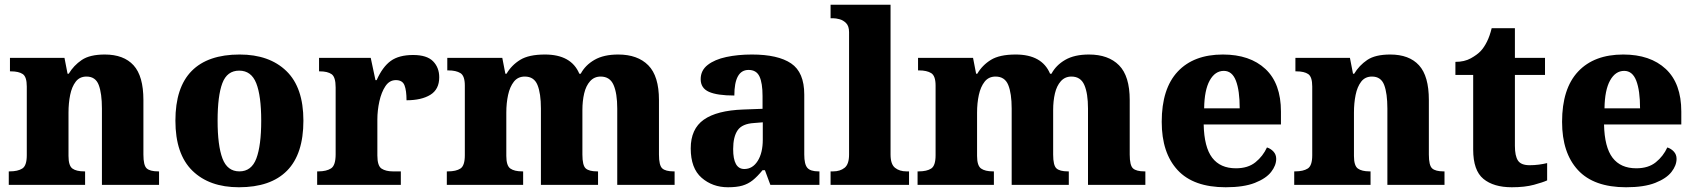

<svg xmlns="http://www.w3.org/2000/svg" viewBox="-20 -780 7152 810"><path d="M17 0V-57H21Q55 -57 74 -69Q93 -81 93 -125V-415Q93 -456 76 -467.5Q59 -479 26 -479H22V-536H252L265 -469H270Q291 -504 325 -527Q359 -550 422 -550Q502 -550 543.5 -504.5Q585 -459 585 -358V-128Q585 -82 599 -69.5Q613 -57 647 -57H651V0H410V-322Q410 -386 396.5 -421.5Q383 -457 345 -457Q316 -457 299.5 -435.5Q283 -414 276 -379.5Q269 -345 269 -305V-122Q269 -81 285.5 -69Q302 -57 335 -57H339V0Z M988 10Q863 10 791.5 -60Q720 -130 720 -271Q720 -411 788.5 -480.5Q857 -550 991 -550Q1116 -550 1188 -480.5Q1260 -411 1260 -271Q1260 -130 1191 -60Q1122 10 988 10ZM990 -57Q1041 -57 1061.5 -111.5Q1082 -166 1082 -271Q1082 -376 1061 -429Q1040 -482 989 -482Q938 -482 918 -429Q898 -376 898 -271Q898 -166 918.5 -111.5Q939 -57 990 -57Z M1318 0V-57H1323Q1357 -57 1376.5 -69.5Q1396 -82 1396 -129V-411Q1396 -455 1379 -467Q1362 -479 1329 -479H1326V-536H1544L1564 -442H1569Q1594 -498 1628.5 -523Q1663 -548 1723 -548Q1781 -548 1807 -521.5Q1833 -495 1833 -454Q1833 -403 1795.5 -380Q1758 -357 1695 -357Q1695 -398 1686.5 -420Q1678 -442 1650 -442Q1623 -442 1606 -416.5Q1589 -391 1580.5 -352.5Q1572 -314 1572 -276V-124Q1572 -80 1590 -68.5Q1608 -57 1637 -57H1671V0Z M1865 0V-57H1870Q1904 -57 1922.5 -69Q1941 -81 1941 -125V-419Q1941 -460 1922.5 -471.5Q1904 -483 1871 -483H1867V-536H2099L2112 -469H2117Q2138 -505 2174.5 -527.5Q2211 -550 2279 -550Q2390 -550 2424 -469H2430Q2449 -505 2488 -527.5Q2527 -550 2588 -550Q2670 -550 2715 -504.5Q2760 -459 2760 -358V-128Q2760 -82 2774 -69.5Q2788 -57 2822 -57H2826V0H2584V-322Q2584 -386 2568.5 -421.5Q2553 -457 2514 -457Q2487 -457 2469.5 -437.5Q2452 -418 2444.5 -386Q2437 -354 2437 -316V-128Q2437 -82 2451 -69.5Q2465 -57 2499 -57H2503V0H2262V-322Q2262 -386 2247.5 -421.5Q2233 -457 2194 -457Q2165 -457 2148 -435.5Q2131 -414 2123.5 -379.5Q2116 -345 2116 -305V-122Q2116 -81 2133 -69Q2150 -57 2183 -57H2187V0Z M3051 10Q2986 10 2940 -30Q2894 -70 2894 -154Q2894 -236 2949 -275Q3004 -314 3116 -318L3197 -321V-375Q3197 -430 3184 -457.5Q3171 -485 3138 -485Q3078 -485 3078 -377Q3006 -377 2971 -392.5Q2936 -408 2936 -446Q2936 -483 2965.5 -506Q2995 -529 3044 -539.5Q3093 -550 3152 -550Q3262 -550 3317.5 -512.5Q3373 -475 3373 -381V-128Q3373 -87 3386 -72Q3399 -57 3433 -57H3437V0H3230L3207 -62H3197Q3175 -35 3155.5 -19.5Q3136 -4 3112 3Q3088 10 3051 10ZM3120 -67Q3155 -67 3176.5 -101Q3198 -135 3198 -191V-264L3161 -261Q3111 -258 3092 -230.5Q3073 -203 3073 -151Q3073 -67 3120 -67Z M3484 0V-57H3495Q3524 -57 3543 -72Q3562 -87 3562 -128V-644Q3562 -670 3549.5 -682.5Q3537 -695 3521.5 -699Q3506 -703 3495 -703H3484V-760H3737V-128Q3737 -87 3756 -72Q3775 -57 3804 -57H3815V0Z M3851 0V-57H3856Q3890 -57 3908.5 -69Q3927 -81 3927 -125V-419Q3927 -460 3908.5 -471.5Q3890 -483 3857 -483H3853V-536H4085L4098 -469H4103Q4124 -505 4160.5 -527.5Q4197 -550 4265 -550Q4376 -550 4410 -469H4416Q4435 -505 4474 -527.5Q4513 -550 4574 -550Q4656 -550 4701 -504.5Q4746 -459 4746 -358V-128Q4746 -82 4760 -69.5Q4774 -57 4808 -57H4812V0H4570V-322Q4570 -386 4554.5 -421.5Q4539 -457 4500 -457Q4473 -457 4455.5 -437.5Q4438 -418 4430.5 -386Q4423 -354 4423 -316V-128Q4423 -82 4437 -69.5Q4451 -57 4485 -57H4489V0H4248V-322Q4248 -386 4233.5 -421.5Q4219 -457 4180 -457Q4151 -457 4134 -435.5Q4117 -414 4109.5 -379.5Q4102 -345 4102 -305V-122Q4102 -81 4119 -69Q4136 -57 4169 -57H4173V0Z M5151 10Q5015 10 4948 -62.5Q4881 -135 4881 -266Q4881 -406 4948.5 -478Q5016 -550 5139 -550Q5253 -550 5318.5 -489Q5384 -428 5384 -309V-255H5058Q5060 -159 5094 -114.5Q5128 -70 5194 -70Q5245 -70 5276.5 -95.5Q5308 -121 5325 -158Q5341 -153 5352.5 -140.5Q5364 -128 5364 -110Q5364 -82 5342.5 -54.5Q5321 -27 5274 -8.5Q5227 10 5151 10ZM5210 -323Q5210 -398 5194 -439.5Q5178 -481 5143 -481Q5106 -481 5083.5 -440.5Q5061 -400 5060 -323Z M5440 0V-57H5444Q5478 -57 5497 -69Q5516 -81 5516 -125V-415Q5516 -456 5499 -467.5Q5482 -479 5449 -479H5445V-536H5675L5688 -469H5693Q5714 -504 5748 -527Q5782 -550 5845 -550Q5925 -550 5966.5 -504.5Q6008 -459 6008 -358V-128Q6008 -82 6022 -69.5Q6036 -57 6070 -57H6074V0H5833V-322Q5833 -386 5819.5 -421.5Q5806 -457 5768 -457Q5739 -457 5722.5 -435.5Q5706 -414 5699 -379.5Q5692 -345 5692 -305V-122Q5692 -81 5708.5 -69Q5725 -57 5758 -57H5762V0Z M6358 10Q6281 10 6238 -25.5Q6195 -61 6195 -149V-464H6120V-519Q6158 -519 6185 -534Q6212 -549 6227 -565Q6241 -580 6253 -604Q6265 -628 6273 -661H6371V-536H6498V-464H6371V-165Q6371 -122 6384 -102.5Q6397 -83 6433 -83Q6453 -83 6472 -85.5Q6491 -88 6507 -92V-19Q6490 -11 6451.5 -0.5Q6413 10 6358 10Z M6840 10Q6704 10 6637 -62.5Q6570 -135 6570 -266Q6570 -406 6637.5 -478Q6705 -550 6828 -550Q6942 -550 7007.5 -489Q7073 -428 7073 -309V-255H6747Q6749 -159 6783 -114.5Q6817 -70 6883 -70Q6934 -70 6965.5 -95.5Q6997 -121 7014 -158Q7030 -153 7041.5 -140.5Q7053 -128 7053 -110Q7053 -82 7031.5 -54.5Q7010 -27 6963 -8.5Q6916 10 6840 10ZM6899 -323Q6899 -398 6883 -439.5Q6867 -481 6832 -481Q6795 -481 6772.5 -440.5Q6750 -400 6749 -323Z"/></svg>

Font: Noto Serif Telugu ExtraBold
Style: Regular
Weight: 800
Designer: Jelle Bosma - Monotype Design Team
Foundry: Monotype Imaging Inc.
Version: Version 2.005; ttfautohint (v1.8.4.7-5d5b)